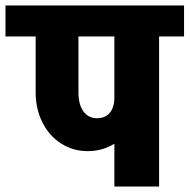

<svg xmlns="http://www.w3.org/2000/svg" viewBox="-55 -680 691 700"><path d="M616 -547H525V0H362V-156Q318 -129 265 -129Q211 -129 167.5 -157Q124 -185 99.5 -234Q75 -283 75 -343V-547H-35V-660H616ZM362 -324V-547H231V-344Q231 -299 249 -274Q267 -249 299 -249Q329 -249 345.5 -269Q362 -289 362 -324Z"/></svg>

Font: Akshar
Style: Bold
Weight: 700
Designer: Tall Chai
Foundry: Tall Chai
Version: Version 1.000